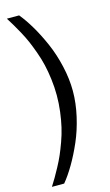

<svg xmlns="http://www.w3.org/2000/svg" viewBox="-146 -803 623 1086"><g transform="rotate(-15 165.0 -260.5)"><path d="M15.1 231.9Q31.7 205.6 42.7 187Q53.7 168.5 72 134.5Q90.3 100.6 103 71.5Q115.7 42.5 130.6 1.5Q145.5 -39.6 154.5 -78.6Q163.6 -117.7 169.7 -165.5Q175.8 -213.4 175.8 -261.2Q175.8 -309.1 169.7 -356.9Q163.6 -404.8 154.5 -443.4Q145.5 -481.9 130.6 -523.2Q115.7 -564.5 103.3 -593Q90.8 -621.6 72.3 -655.8Q53.7 -689.9 42.7 -708Q31.7 -726.1 15.1 -752.9H86.9Q117.7 -715.8 148.4 -663.8Q179.2 -611.8 207.3 -547.6Q235.4 -483.4 252.7 -407.7Q270 -332 270 -261.2Q270 -190.4 252.7 -114.5Q235.4 -38.6 207.3 25.9Q179.2 90.3 148.4 142.6Q117.7 194.8 86.9 231.9Z"/></g></svg>

Font: Standard
Style: Regular
Weight: 400
Designer: Bryce Wilner
Version: Version 2.000;PS 2.0;hotconv 16.6.51;makeotf.lib2.5.65220 DE